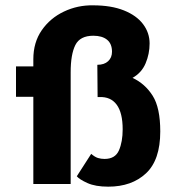

<svg xmlns="http://www.w3.org/2000/svg" viewBox="-20 -690 666 720"><path d="M105 -468Q105 -531 136.5 -576.5Q168 -622 219.5 -646.5Q271 -671 329 -670Q397 -670 444.5 -651Q492 -632 516.5 -599.5Q541 -567 541 -527Q541 -488 526 -452.5Q511 -417 477 -398Q524 -376 552.5 -331Q581 -286 581 -197Q581 -90 527.5 -40Q474 10 386 10Q338 10 308 -3.5Q278 -17 268 -29L322 -113Q336 -101 347.5 -97.5Q359 -94 372 -94Q412 -94 426 -126Q440 -158 440 -205Q440 -267 417.5 -297.5Q395 -328 352 -326H346L345 -447Q371 -447 385.5 -460.5Q400 -474 400 -496Q400 -526 381.5 -541Q363 -556 330 -556Q280 -556 262.5 -521Q245 -486 245 -419V0H105V-327H40V-441H105Z"/></svg>

Font: Reem Kufi
Style: Regular
Weight: 400
Designer: Khaled Hosny
Version: Version 1.6